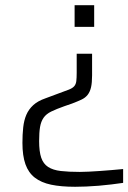

<svg xmlns="http://www.w3.org/2000/svg" viewBox="-20 -530 492 736"><path d="M266 -427V-510H341V-427ZM268 186Q214 186 176 178Q138 170 113.5 151Q89 132 77.5 99.5Q66 67 66 18Q66 -15 69 -42Q72 -69 81 -90Q90 -111 107.5 -127Q125 -143 154 -153L205 -172Q230 -181 244 -186.5Q258 -192 264.5 -199.5Q271 -207 272.5 -219Q274 -231 274 -251V-324H333V-241Q333 -213 329 -195.5Q325 -178 316 -166.5Q307 -155 292 -148Q277 -141 256 -133L227 -123Q196 -112 176.5 -102.5Q157 -93 147 -78.5Q137 -64 133.5 -43Q130 -22 130 11Q130 51 138 74.5Q146 98 164.5 110Q183 122 213 125.5Q243 129 286 129Q301 129 320.5 128Q340 127 362 125.5Q384 124 407.5 122Q431 120 452 118V171Q431 174 407 177Q383 180 358.5 182Q334 184 310.5 185Q287 186 268 186Z"/></svg>

Font: Azeri Sans Light
Style: Regular
Weight: 300
Designer: Hector Gatti & Omnibus-Type (original fonts) / Cristiano Sobral (main changes and remastering)
Version: Version 1.000; ttfautohint (v1.6)